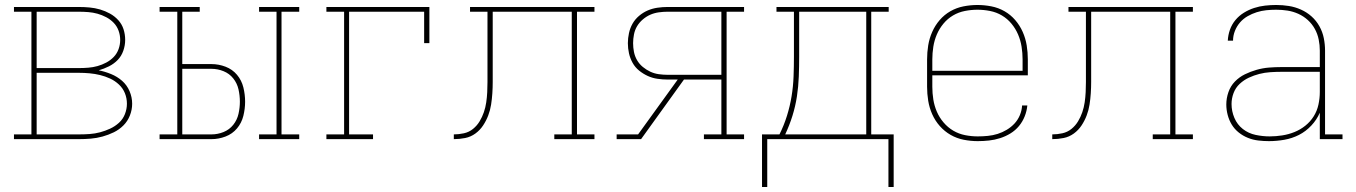

<svg xmlns="http://www.w3.org/2000/svg" viewBox="-20 -558 5440 770"><path d="M36 0V-19H106V-511H36V-530H296Q318 -530 339.5 -528Q361 -526 381.5 -520Q402 -514 421 -503.5Q440 -493 454.5 -477Q469 -461 475.5 -440.5Q482 -420 482 -398Q482 -398 482 -398Q482 -398 482 -398Q482 -376 474.5 -354.5Q467 -333 452 -317.5Q437 -302 417 -292Q397 -282 376 -276Q401 -271 425.5 -261Q450 -251 469.5 -234Q489 -217 499.5 -192.5Q510 -168 510 -142Q510 -118 501 -95Q492 -72 475 -55Q458 -38 436.5 -27.5Q415 -17 391.5 -10.5Q368 -4 344 -2Q320 0 296 0ZM127 -285H296Q315 -285 334 -286.5Q353 -288 371 -293Q389 -298 406 -307Q423 -316 436 -329.5Q449 -343 455.5 -361Q462 -379 462 -398Q462 -417 455.5 -435Q449 -453 436 -466.5Q423 -480 406 -489Q389 -498 371 -503Q353 -508 334 -509.5Q315 -511 296 -511H127ZM127 -19H296Q318 -19 339.5 -20.5Q361 -22 381.5 -27.5Q402 -33 421.5 -42Q441 -51 457 -65.5Q473 -80 481 -100.5Q489 -121 489 -142Q489 -164 481 -184Q473 -204 457 -219Q441 -234 421.5 -243Q402 -252 381.5 -257Q361 -262 339.5 -264Q318 -266 296 -266H127Z M1019 0V-19H1089V-511H1019V-530H1180V-511H1109V-19H1180V0ZM620 0V-19H691V-511H620V-530H781V-511H711V-301H828Q857 -301 884.5 -290.5Q912 -280 930.5 -258Q949 -236 956 -207.5Q963 -179 963 -150Q963 -122 956 -93.5Q949 -65 930.5 -43Q912 -21 884.5 -10.5Q857 0 828 0ZM828 -19Q853 -19 876.5 -28.5Q900 -38 915.5 -57.5Q931 -77 936.5 -101.5Q942 -126 942 -150Q942 -175 936.5 -199.5Q931 -224 915.5 -243.5Q900 -263 876.5 -272.5Q853 -282 828 -282H711V-19Z M1289 0V-19H1360V-511H1289V-530H1702V-385H1681V-511H1380V-19H1476V0Z M1800 0V-19Q1820 -19 1840.5 -23.5Q1861 -28 1877 -41Q1893 -54 1903.5 -71.5Q1914 -89 1920.5 -108Q1927 -127 1930 -147.5Q1933 -168 1934 -188.5Q1935 -209 1935 -229Q1935 -249 1935 -270Q1935 -273 1935 -276.5Q1935 -280 1935 -283V-511H1865V-530H2364V-511H2294V-19H2364V0H2203V-19H2273V-511H1956V-282Q1956 -280 1956 -278.5Q1956 -277 1956 -275Q1956 -252 1956 -229.5Q1956 -207 1954.5 -184Q1953 -161 1949.5 -138.5Q1946 -116 1938 -95Q1930 -74 1917.5 -55Q1905 -36 1886.5 -22.5Q1868 -9 1845.5 -4.5Q1823 0 1800 0Z M2453 0V-19H2539L2698 -239H2657Q2637 -239 2616.5 -242Q2596 -245 2577.5 -253.5Q2559 -262 2543 -275Q2527 -288 2517 -306Q2507 -324 2502.5 -344Q2498 -364 2498 -385Q2498 -405 2502.5 -425.5Q2507 -446 2517 -463.5Q2527 -481 2543 -494.5Q2559 -508 2577.5 -516Q2596 -524 2616.5 -527Q2637 -530 2657 -530H2964V-511H2894V-19H2964V0H2803V-19H2873V-239H2723L2551 0ZM2873 -258V-511H2657Q2640 -511 2622 -508.5Q2604 -506 2588 -499Q2572 -492 2558 -480Q2544 -468 2535 -453Q2526 -438 2522.5 -420Q2519 -402 2519 -385Q2519 -367 2522.5 -349.5Q2526 -332 2535 -316.5Q2544 -301 2558 -289.5Q2572 -278 2588 -270.5Q2604 -263 2622 -260.5Q2640 -258 2657 -258Z M3543 192V0H3057V192H3036V-19H3106Q3124 -55 3136 -93.5Q3148 -132 3154.5 -171.5Q3161 -211 3162.5 -251Q3164 -291 3164 -331V-511H3094V-530H3544V-511H3474V-19H3564V192ZM3129 -19H3454V-511H3185V-331Q3185 -291 3183.5 -251Q3182 -211 3176 -171.5Q3170 -132 3158 -93.5Q3146 -55 3129 -19Z M3901 8Q3873 8 3845 2.5Q3817 -3 3792.5 -17Q3768 -31 3749 -52.5Q3730 -74 3718.5 -100Q3707 -126 3702.5 -154Q3698 -182 3698 -210V-320Q3698 -348 3702.5 -376Q3707 -404 3718.5 -430Q3730 -456 3748.5 -477.5Q3767 -499 3791.5 -513Q3816 -527 3844 -532.5Q3872 -538 3900 -538Q3928 -538 3956 -532.5Q3984 -527 4008.5 -513Q4033 -499 4051.5 -477.5Q4070 -456 4081.5 -430Q4093 -404 4097.5 -376Q4102 -348 4102 -320V-256H3719V-210Q3719 -184 3723 -159Q3727 -134 3737 -110.5Q3747 -87 3764 -67Q3781 -47 3803 -34Q3825 -21 3850.5 -16Q3876 -11 3901 -11Q3921 -11 3941.5 -13Q3962 -15 3981 -21Q4000 -27 4017.5 -37.5Q4035 -48 4048.5 -62.5Q4062 -77 4070 -96Q4078 -115 4079 -135H4100Q4098 -113 4089.5 -91.5Q4081 -70 4066.5 -52.5Q4052 -35 4032.5 -23Q4013 -11 3991 -4Q3969 3 3946.5 5.5Q3924 8 3901 8ZM3719 -274H4081V-320Q4081 -345 4077 -370.5Q4073 -396 4063 -419.5Q4053 -443 4036.5 -463Q4020 -483 3998 -496Q3976 -509 3950.5 -514Q3925 -519 3900 -519Q3875 -519 3849.5 -514Q3824 -509 3802 -496Q3780 -483 3763.5 -463Q3747 -443 3737 -419.5Q3727 -396 3723 -370.5Q3719 -345 3719 -320Z M4200 0V-19Q4220 -19 4240.5 -23.5Q4261 -28 4277 -41Q4293 -54 4303.5 -71.5Q4314 -89 4320.5 -108Q4327 -127 4330 -147.5Q4333 -168 4334 -188.5Q4335 -209 4335 -229Q4335 -249 4335 -270Q4335 -273 4335 -276.5Q4335 -280 4335 -283V-511H4265V-530H4764V-511H4694V-19H4764V0H4603V-19H4673V-511H4356V-282Q4356 -280 4356 -278.5Q4356 -277 4356 -275Q4356 -252 4356 -229.5Q4356 -207 4354.5 -184Q4353 -161 4349.5 -138.5Q4346 -116 4338 -95Q4330 -74 4317.5 -55Q4305 -36 4286.5 -22.5Q4268 -9 4245.5 -4.5Q4223 0 4200 0Z M5069 8Q5048 8 5026.5 5.5Q5005 3 4985 -5Q4965 -13 4948 -26.5Q4931 -40 4920 -58Q4909 -76 4903.5 -97Q4898 -118 4898 -139Q4898 -164 4906.5 -188.5Q4915 -213 4932.5 -231Q4950 -249 4972.5 -260Q4995 -271 5019.5 -278Q5044 -285 5069 -287Q5094 -289 5119 -289H5273V-355Q5273 -377 5268.5 -399.5Q5264 -422 5253 -442Q5242 -462 5225 -477.5Q5208 -493 5187 -502.5Q5166 -512 5143.5 -515.5Q5121 -519 5098 -519Q5078 -519 5058.5 -517Q5039 -515 5020 -509Q5001 -503 4983.5 -493Q4966 -483 4953 -468Q4940 -453 4932.5 -434Q4925 -415 4925 -395H4904Q4905 -417 4912.5 -438.5Q4920 -460 4934.5 -477.5Q4949 -495 4968.5 -507Q4988 -519 5009.5 -526Q5031 -533 5053.5 -535.5Q5076 -538 5098 -538Q5124 -538 5149 -534Q5174 -530 5197.5 -519.5Q5221 -509 5240 -492Q5259 -475 5271.5 -452.5Q5284 -430 5289 -405Q5294 -380 5294 -355V-19H5364V0H5273V-106Q5261 -78 5239 -54.5Q5217 -31 5189.5 -17Q5162 -3 5131 2.5Q5100 8 5069 8ZM5072 -11Q5097 -11 5122.5 -15Q5148 -19 5171.5 -28.5Q5195 -38 5215 -54Q5235 -70 5248.5 -91.5Q5262 -113 5267.5 -138.5Q5273 -164 5273 -189V-270H5119Q5097 -270 5074.5 -268.5Q5052 -267 5030.5 -261.5Q5009 -256 4988.5 -246.5Q4968 -237 4951.5 -221.5Q4935 -206 4927 -184.5Q4919 -163 4919 -141Q4919 -112 4930.5 -85Q4942 -58 4964.5 -40.5Q4987 -23 5015.5 -17Q5044 -11 5072 -11Z"/></svg>

Font: Iosevka Slab Thin Extended
Style: Regular
Weight: 100
Width: 7
Monospace: yes
Designer: Belleve Invis
Foundry: Belleve Invis
Version: Version 11.1.1; ttfautohint (v1.8.3)